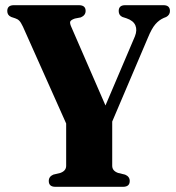

<svg xmlns="http://www.w3.org/2000/svg" viewBox="-20 -720 679 740"><path d="M480 -22.5Q480 0 454 0H193.5Q168 0 168 -22.5Q168 -39.5 185.5 -47L212.5 -53.5Q235 -61.5 235 -81V-244L68.5 -617Q60.5 -634 54.2 -640.2Q48 -646.5 38.5 -649.5L23.5 -654.5Q8 -661 8 -677.5Q8 -700 33.5 -700H284Q310 -700 310 -678Q310 -661 291.5 -653L268.5 -648.5Q252.5 -643 250.5 -636.2Q248.5 -629.5 256 -613.5L386.5 -313.5L500 -580Q509.5 -604 501.8 -622.2Q494 -640.5 467.5 -649.5L452 -654.5Q437.5 -661 437.5 -677.5Q437.5 -700 462.5 -700H610Q635 -700 635 -677.5Q635 -662.5 620.5 -654.5L611.5 -651Q593 -643 578.8 -626.5Q564.5 -610 550 -574.5L412.5 -251.5V-81Q412.5 -61.5 435 -53.5L462 -47Q480 -39.5 480 -22.5Z"/></svg>

Font: Fraunces 144pt Soft
Style: Bold
Weight: 700
Version: Version 1.000;[0bf87f6ff]